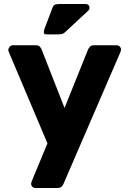

<svg xmlns="http://www.w3.org/2000/svg" viewBox="-20 -745 637 955"><path d="M212 -574Q198 -574 198 -583Q198 -592 201 -601L241 -706Q246 -720 255 -722.5Q264 -725 278 -725H406Q420 -725 424 -713Q428 -701 420 -693L306 -587Q298 -579 290.5 -576.5Q283 -574 269 -574ZM156 190Q147 190 141 184Q135 178 135 169Q135 167 135.5 164Q136 161 138 156L216 -32L24 -486Q21 -494 21 -498Q23 -507 29 -513.5Q35 -520 44 -520H158Q171 -520 177.5 -513.5Q184 -507 187 -499L301 -208L418 -499Q422 -507 428.5 -513.5Q435 -520 448 -520H560Q569 -520 575.5 -513.5Q582 -507 582 -499Q582 -495 579 -486L296 169Q293 177 286 183.5Q279 190 266 190Z"/></svg>

Font: Fz Rubik
Style: Bold
Weight: 700
Designer: Hubert and Fischer
Foundry: Hubert and Fischer
Version: Vit hóa bi FontZin.com